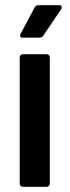

<svg xmlns="http://www.w3.org/2000/svg" viewBox="-20 -720 268 740"><path d="M68 0Q63 0 59.5 -3.5Q56 -7 56 -12V-499Q56 -504 59.5 -507.5Q63 -511 68 -511H160Q165 -511 168.5 -507.5Q172 -504 172 -499V-12Q172 -7 168.5 -3.5Q165 0 160 0ZM67 -575Q60 -575 58.5 -578Q57 -581 57 -583Q57 -585 59 -589L114 -692Q118 -700 129 -700H208Q215 -700 216.5 -697Q218 -694 218 -692Q218 -689 216 -685L147 -583Q142 -575 133 -575Z"/></svg>

Font: LinhAnh SemBd
Style: Regular
Weight: 600
Monospace: yes
Designer: Jeremy Tribby
Foundry: Tribby Type
Version: Version 1.408